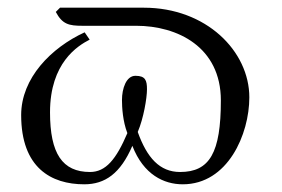

<svg xmlns="http://www.w3.org/2000/svg" viewBox="-20 -468 732 499"><path d="M554 -207C554 -71 525 -21 448 -21C395 -21 362 -58 338 -125C353 -160 362 -213 362 -236C362 -259 358 -271 332 -271C308 -271 297 -238 297 -208C297 -189 299 -153 311 -122C282 -54 255 -21 214 -21C142 -21 110 -69 110 -176C110 -305 182 -349 213 -365L200 -384C113 -344 35 -265 35 -169C35 -32 113 11 199 11C253 11 293 -17 324 -89C353 -14 406 11 455 11C572 11 628 -119 628 -215C628 -335 516 -448 354 -448H136L125 -437C142 -405 159 -401 194 -401H334C441 -401 554 -346 554 -207Z"/></svg>

Font: Libertinus Serif Display
Style: Regular
Weight: 400
Designer: Philipp H. Poll
Foundry: Khaled Hosny
Version: Version 6.1